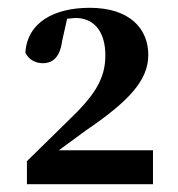

<svg xmlns="http://www.w3.org/2000/svg" viewBox="-20 -948 455 492"><path d="M49 -476H372V-563H131L199 -613C308 -687 360 -741 360 -807C360 -875 312 -928 210 -928C119 -928 50 -891 45 -813C53 -796 70 -786 90 -786C110 -786 133 -796 139 -842L152 -900L173 -902C222 -902 250 -866 250 -806C250 -743 219 -700 153 -637L49 -535Z"/></svg>

Font: Noto Serif SC Black
Style: Regular
Weight: 900
Designer: Ryoko NISHIZUKA 西塚涼子 (kana & ideographs); Frank Grießhammer (Latin, Greek & Cyrillic); Wenlong ZHANG 张文龙 (bopomofo); San
Foundry: Adobe
Version: Version 2.001;hotconv 1.1.0;makeotfexe 2.6.0